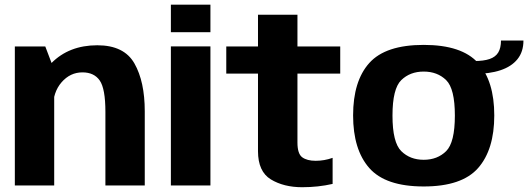

<svg xmlns="http://www.w3.org/2000/svg" viewBox="-20 -791 2253 819"><path d="M43.3 0H211.2V-492.8L173.2 -592.7H43.3ZM429.6 0H597.5V-316.3Q597.5 -442.9 553.4 -520.4Q509.3 -597.9 395.1 -597.9Q274.3 -597.9 199.2 -521.7Q124.1 -445.5 124.1 -367L205.8 -329.4Q205.8 -397.5 242.5 -439.9Q279.3 -482.3 331.7 -482.3Q381.5 -482.3 405.5 -447.5Q429.6 -412.7 429.6 -313.9Z M708.9 0H877.6V-593H708.9ZM708.9 -771V-653.7H877.6V-771Z M1269.1 7.6Q1337 7.6 1398.8 -6.5V-117.7Q1363.5 -105.1 1326.4 -105.1Q1289.8 -105.1 1269.3 -120Q1248.8 -134.8 1248.8 -183V-477.1H1431.3V-592.7H1248.8V-728.2H1080.5V-592.7H945.2V-477.1H1080.5V-146.2Q1080.5 -59.3 1135.3 -25.8Q1190.2 7.6 1269.1 7.6Z M1787.3 4.4Q1950.4 4.4 2019.4 -74.2Q2088.4 -152.7 2088.4 -298.7Q2088.4 -445.2 2019.4 -522.3Q1950.4 -599.5 1787.3 -599.5Q1624.5 -599.5 1555.3 -522.3Q1486.2 -445.2 1486.2 -298.7Q1486.2 -152.7 1555.3 -74.2Q1624.5 4.4 1787.3 4.4ZM1787.3 -109.4Q1729.1 -109.4 1691.7 -146.3Q1654.2 -183.2 1654.2 -298Q1654.2 -412.9 1691.7 -449.3Q1729.1 -485.7 1787.3 -485.7Q1845.8 -485.7 1883.1 -449.3Q1920.3 -412.9 1920.3 -298Q1920.3 -183.2 1883.1 -146.3Q1845.8 -109.4 1787.3 -109.4ZM2000.7 -530.6V-475.7Q2067.8 -475.7 2114.9 -491.4Q2161.9 -507.1 2187.3 -538.6Q2212.8 -570.1 2212.8 -618.2H2117Q2117 -586.7 2105.5 -567.4Q2094 -548.2 2068.7 -539.4Q2043.4 -530.6 2000.7 -530.6Z"/></svg>

Font: Anybody Thin
Style: Regular
Weight: 100
Designer: Tyler Finck
Foundry: Etcetera Type Company
Version: Version 1.114;gftools[0.9.25]